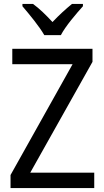

<svg xmlns="http://www.w3.org/2000/svg" viewBox="-20 -964 535 984"><path d="M207 -784H292C315 -829 370 -893 405 -932V-944H349C315 -916 284 -888 249 -851C217 -886 181 -921 149 -944H95V-932C131 -890 182 -828 207 -784ZM463 0V-79H135L454 -647V-714H43V-635H352L34 -67V0Z"/></svg>

Font: Noto Sans Ethiopic SemiCondensed
Style: Regular
Weight: 400
Width: 4
Designer: Monotype Design Team
Foundry: Monotype Imaging Inc.
Version: Version 2.102